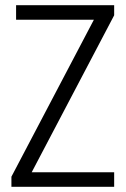

<svg xmlns="http://www.w3.org/2000/svg" viewBox="-20 -720 484 740"><path d="M24 -39 365 -688 386 -644H42V-700H420V-661L79 -12L57 -56H420V0H24Z"/></svg>

Font: Pathway Extreme SemiCondensed ExtraLight
Style: Regular
Weight: 250
Width: 4
Version: Version 1.001;gftools[0.9.26]